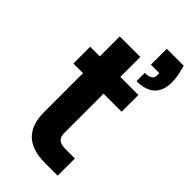

<svg xmlns="http://www.w3.org/2000/svg" viewBox="-252 -871 932 932"><g transform="rotate(45 214.0 -405.0)"><path d="M411 -810Q420 -778 424 -756.5Q428 -735 428 -712Q428 -655 396.5 -625Q365 -595 302 -595V-652Q353 -652 353 -685V-701H295V-810ZM232 -554H356V-439H232V-171Q232 -143 245.5 -130.5Q259 -118 291 -118H356V0H268Q91 0 91 -172V-439H25V-554H91V-691H232Z"/></g></svg>

Font: MSTAGE SemiBold
Style: Regular
Weight: 600
Designer: Ninad Kale (Devanagari), Jonny Pinhorn (Latin)
Foundry: Indian Type Foundry
Version: 4.004